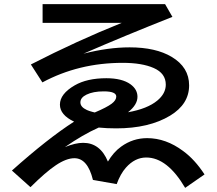

<svg xmlns="http://www.w3.org/2000/svg" viewBox="-20 -826 1040 920"><path d="M184.1 -806.2H771L806.2 -745.1Q575.2 -653.8 379.9 -568.8Q498.5 -599.1 601.1 -599.1Q726.6 -599.1 803.2 -553.2Q886.2 -503.4 886.2 -417Q886.2 -327.1 795.4 -272Q694.3 -210.9 536.6 -210.9Q491.2 -210.9 453.1 -214.8Q376.5 -180.7 291 -121.1Q340.8 -141.6 378.4 -141.6Q460 -141.6 497.1 -51.8Q523.9 -97.2 560.5 -123.5Q616.7 -164.1 685.1 -164.1Q774.9 -164.1 857.4 -102.5Q913.6 -61.5 960 9.8L867.2 74.2Q781.7 -71.3 680.7 -71.3Q626.5 -71.3 583.5 -22.9Q557.1 6.8 539.1 56.2L425.3 36.1Q399.9 -67.9 336.4 -67.9Q297.9 -67.9 247.6 -34.2Q199.7 -2.4 126 70.8L37.1 -8.8Q210 -163.1 335 -243.2Q267.1 -275.4 267.1 -324.7Q267.1 -376 337.9 -417Q397 -451.2 489.7 -451.2Q564.5 -451.2 605 -422.4Q638.7 -397.9 638.7 -362.3Q638.7 -323.7 593.3 -288.1Q686.5 -304.7 733.9 -344.2Q774.4 -377.9 774.4 -420.4Q774.4 -474.6 716.8 -500Q660.2 -524.9 567.9 -524.9Q357.4 -524.9 183.1 -431.2L127.9 -517.1Q349.6 -630.9 563 -716.3H184.1ZM434.1 -287.1Q491.7 -311.5 515.1 -329.1Q537.1 -345.7 537.1 -363.3Q537.1 -388.2 477.1 -388.2Q426.3 -388.2 394.5 -372.6Q365.2 -358.4 365.2 -335.4Q365.2 -313 396.5 -298.8Q405.8 -294.4 423.8 -289.6Q433.6 -286.6 434.1 -287.1Z"/></svg>

Font: FORM UDPGothic
Style: Bold
Weight: 700
Foundry: Pronama LLC
Version: Version 1.051